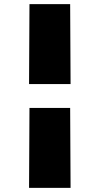

<svg xmlns="http://www.w3.org/2000/svg" viewBox="-20 -792 480 925"><path d="M122 -272H318L320 113H120ZM122 -772H318L320 -387H120Z"/></svg>

Font: Hepta Slab ExtraLight Black
Style: Regular
Weight: 900
Version: Version 1.102